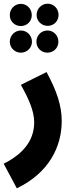

<svg xmlns="http://www.w3.org/2000/svg" viewBox="-56 -789 422 1039"><path d="M202 -649C235 -649 261 -675 261 -708C261 -742 235 -769 202 -769C169 -769 142 -742 142 -708C142 -675 169 -649 202 -649ZM57 -648C90 -648 116 -674 116 -707C116 -741 90 -768 57 -768C23 -768 -3 -741 -3 -707C-3 -674 23 -648 57 -648ZM57 -504C90 -504 117 -530 117 -563C117 -597 90 -624 57 -624C24 -624 -3 -597 -3 -563C-3 -530 24 -504 57 -504ZM201 -504C234 -504 260 -530 260 -563C260 -597 234 -624 201 -624C167 -624 141 -597 141 -563C141 -530 167 -504 201 -504ZM35 230C210 146 278 4 278 -134C278 -218 251 -297 196 -399L57 -330C100 -253 129 -187 129 -128C129 -48 91 33 -36 97Z"/></svg>

Font: Noto Sans Arabic UI XCn XBd
Style: Regular
Weight: 800
Width: 2
Designer: Monotype Design Team, Nadine Chahine and Nizar Qandah
Foundry: Monotype Imaging Inc.
Version: Version 2.010